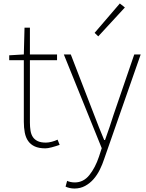

<svg xmlns="http://www.w3.org/2000/svg" viewBox="-20 -840 842 1104"><path d="M117 -527 121 -681H152V-527H308V-494H152V-135Q152 -110 155.5 -88.5Q159 -67 169 -52Q179 -37 197 -28.5Q215 -20 244 -20Q259 -20 278 -25Q297 -30 311 -37L323 -7Q300 1 277.5 7Q255 13 241 13Q204 13 180 2Q156 -9 142 -29Q128 -49 122.5 -77.5Q117 -106 117 -140V-494H33V-522Z M347 -527H387L520 -183Q533 -149 548.5 -109.5Q564 -70 579 -35H584Q597 -70 610 -109.5Q623 -149 634 -183L752 -527H789L579 74Q569 105 554 135.5Q539 166 518 190Q497 214 469.5 229Q442 244 408 244Q394 244 380.5 241Q367 238 357 233L366 200Q374 204 386 206.5Q398 209 410 209Q460 209 494 166.5Q528 124 549 61L565 12ZM669 -820 698 -797 545 -631 524 -651Z"/></svg>

Font: Kinto Sans Thin
Style: Regular
Weight: 100
Designer: Authors: Ryoko NISHIZUKA  (kana & ideographs); Paul D. Hunt (Latin, Greek & Cyrillic); Wenlong ZHANG  (bopomofo); Sandol
Foundry: Adobe Systems Incorporated, ookami Inc.
Version: Version 0.001